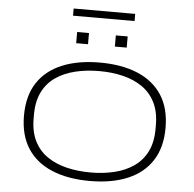

<svg xmlns="http://www.w3.org/2000/svg" viewBox="-64 -1071 1159 1147"><g transform="rotate(5 515.5 -497.0)"><path d="M516 12Q384 12 288.5 -28Q193 -68 142 -147Q91 -226 91 -343Q91 -461 142 -539.5Q193 -618 288.5 -658Q384 -698 516 -698Q648 -698 743 -658Q838 -618 889 -539.5Q940 -461 940 -343Q940 -226 889 -147Q838 -68 743 -28Q648 12 516 12ZM517 -39Q593 -39 659 -55Q725 -71 775 -105.5Q825 -140 853 -196Q881 -252 881 -332V-354Q881 -434 853 -490Q825 -546 775 -580.5Q725 -615 659 -631Q593 -647 517 -647Q440 -647 373.5 -631Q307 -615 256.5 -580.5Q206 -546 178 -490Q150 -434 150 -354V-332Q150 -252 178 -196Q206 -140 256.5 -105.5Q307 -71 373.5 -55Q440 -39 517 -39ZM364 -801V-868H435V-801ZM596 -801V-868H667V-801ZM331 -963V-1006H700V-963Z"/></g></svg>

Font: Archivo Expanded Thin
Style: Regular
Weight: 250
Width: 7
Designer: Hector Gatti
Foundry: Omnibus-Type
Version: Version 2.001